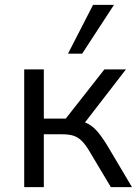

<svg xmlns="http://www.w3.org/2000/svg" viewBox="-20 -773 566 793"><path d="M80 0V-486.3H161V-283.1H251.6L411.1 -486.3H500.1L317.9 -250.4L295.1 -275.5Q323.2 -272.5 343.9 -261.6Q364.6 -250.6 383.6 -228.3Q402.6 -206 425.4 -168.2L525.2 0H437.9L350.1 -147.2Q333.3 -175.5 317.9 -190.9Q302.5 -206.3 283.6 -212.4Q264.6 -218.4 236.8 -218.4H161V0ZM260.8 -551.3 364.3 -752.8H450.7L319.3 -551.3Z"/></svg>

Font: Nunito Sans 12pt ExtraLight
Style: Regular
Weight: 200
Designer: Vernon Adams
Foundry: Vernon Adams
Version: Version 3.101;gftools[0.9.27]